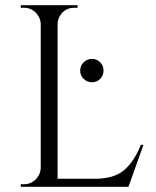

<svg xmlns="http://www.w3.org/2000/svg" viewBox="-20 -720 602 740"><path d="M73 -10Q99 -10 117.5 -28.5Q136 -47 137 -73V-627Q136 -653 117.5 -671.5Q99 -690 73 -690H60V-700H279V-690H266Q230 -690 211 -659Q202 -644 202 -627V-31H345Q419 -31 458 -64Q497 -97 523 -162H533L475 0H60V-10ZM366 -416Q353 -403 334.5 -403Q316 -403 302.5 -416Q289 -429 289 -448Q289 -467 302.5 -480Q316 -493 334.5 -493Q353 -493 366 -480Q379 -467 379 -448Q379 -429 366 -416Z"/></svg>

Font: Cinzel Decorative
Style: Regular
Weight: 400
Designer: Natanael Gama
Version: Version 1.001;PS 001.001;hotconv 1.0.56;makeotf.lib2.0.21325